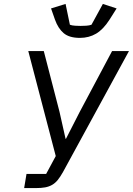

<svg xmlns="http://www.w3.org/2000/svg" viewBox="-20 -958 677 978"><path d="M115 -72H215L264 -163L124 -698H203L283 -389L314 -251H316L385 -386L551 -698H637L301 -82Q287 -57 274 -41Q261 -25 245 -16Q229 -7 209.5 -3.5Q190 0 164 0H103ZM387 -765Q333 -765 304.5 -789Q276 -813 260 -858L240 -915L314 -938L336 -832Q346 -828 362.5 -827Q379 -826 389 -826Q403 -826 419 -827Q435 -828 446 -832L504 -938L574 -915L538 -858Q506 -808 469.5 -786.5Q433 -765 387 -765Z"/></svg>

Font: IBM Plex Mono
Style: Italic
Weight: 400
Italic angle: -9°
Monospace: yes
Designer: Mike Abbink, Paul van der Laan, Pieter van Rosmalen
Foundry: Bold Monday
Version: Version 2.3